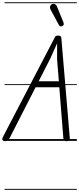

<svg xmlns="http://www.w3.org/2000/svg" viewBox="-45 -1246 699 1698"><path d="M0 2.5Q-9.5 2.5 -16.5 -1.5Q-23.5 -5.5 -24.8 -13.8Q-26 -22 -19.5 -34L431 -899Q439.5 -915.5 444.2 -923.2Q449 -931 468.5 -931Q484.5 -931 490.8 -925.5Q497 -920 497.5 -910L572 -28Q573.5 -13.5 568 -5.5Q562.5 2.5 546 2.5Q526.5 2.5 521.2 -6.8Q516 -16 515 -27L479.5 -474H269.5L43 -30.5Q33 -10.5 26 -4Q19 2.5 0 2.5ZM297 -527.5H475.5L460 -719.5V-863L400 -729ZM0 2.5Q-9.5 2.5 -16.5 -1.5Q-23.5 -5.5 -24.8 -13.8Q-26 -22 -19.5 -34L431 -899Q439.5 -915.5 444.2 -923.2Q449 -931 468.5 -931Q484.5 -931 490.8 -925.5Q497 -920 497.5 -910L572 -28Q573.5 -13.5 568 -5.5Q562.5 2.5 546 2.5Q526.5 2.5 521.2 -6.8Q516 -16 515 -27L479.5 -474H269.5L43 -30.5Q33 -10.5 26 -4Q19 2.5 0 2.5ZM297 -527.5H475.5L460 -719.5V-863L400 -729ZM507.5 -1017Q499.5 -1012.5 491 -1012.8Q482.5 -1013 474 -1028.5L404.5 -1157Q393 -1179 399.2 -1192.8Q405.5 -1206.5 417 -1210Q432 -1214.5 443 -1208Q454 -1201.5 459 -1188L516 -1048.5Q521.5 -1034.5 518.2 -1027.8Q515 -1021 507.5 -1017ZM-5 424.5H634.5V432.5H-5ZM-5 -16H634.5V0H-5ZM-5 -501.5H634.5V-493.5H-5ZM-5 -1226H634.5V-1218H-5Z"/></svg>

Font: Edu AU VIC WA NT Guides
Style: Regular
Weight: 400
Designer: Tina and Corey Anderson, Eben Sorkin, Mirko Velimirovic
Foundry: Google for Education
Version: Version 1.001